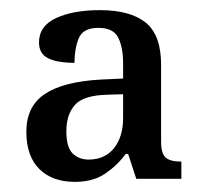

<svg xmlns="http://www.w3.org/2000/svg" viewBox="-20 -739 396 379"><path d="M128 -380Q83 -380 57.5 -405.5Q32 -431 32 -479Q32 -529 68.5 -553.5Q105 -578 180 -582L223 -584V-614Q223 -645 213.5 -664.5Q204 -684 174 -684Q144 -684 135.5 -663.5Q127 -643 127 -615Q93 -615 75 -624Q57 -633 57 -655Q57 -688 91 -703.5Q125 -719 177 -719Q237 -719 267.5 -694.5Q298 -670 298 -611V-459Q298 -436 307 -428Q316 -420 338 -420V-386H249L233 -435H228Q212 -413 188 -396.5Q164 -380 128 -380ZM155 -424Q187 -424 205 -446.5Q223 -469 223 -506V-553L192 -552Q145 -551 128 -532Q111 -513 111 -480Q111 -448 123.5 -436Q136 -424 155 -424Z"/></svg>

Font: Noto Serif Hebrew SemiCondensed
Style: Regular
Weight: 400
Width: 4
Designer: Monotype Design Team
Foundry: Monotype Imaging Inc.
Version: Version 2.004; ttfautohint (v1.8.4.7-5d5b)